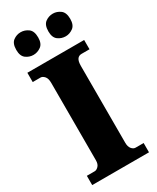

<svg xmlns="http://www.w3.org/2000/svg" viewBox="-232 -991 864 1057"><g transform="rotate(-30 200.0 -463.0)"><path d="M20 0V-59H70Q82 -59 94 -71.5Q106 -84 106 -108V-600Q106 -629 94 -642Q82 -655 70 -655H20V-714H381V-655H330Q313 -655 303.5 -642Q294 -629 294 -599V-110Q294 -86 305 -72.5Q316 -59 330 -59H381V0ZM304 -782Q277 -782 255.5 -798Q234 -814 234 -853Q234 -894 255.5 -910Q277 -926 304 -926Q329 -926 351 -910Q373 -894 373 -853Q373 -814 351 -798Q329 -782 304 -782ZM99 -782Q73 -782 51.5 -798Q30 -814 30 -853Q30 -894 51.5 -910Q73 -926 99 -926Q125 -926 147 -910Q169 -894 169 -853Q169 -814 147 -798Q125 -782 99 -782Z"/></g></svg>

Font: Noto Serif Hebrew SemiCondensed Black
Style: Regular
Weight: 900
Width: 4
Designer: Monotype Design Team
Foundry: Monotype Imaging Inc.
Version: Version 2.004; ttfautohint (v1.8.4.7-5d5b)